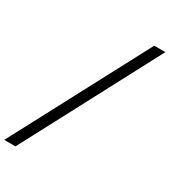

<svg xmlns="http://www.w3.org/2000/svg" viewBox="-256 -863 1084 1226"><g transform="rotate(30 285.5 -250.0)"><path d="M509 -750 -20 250H63L591 -750Z"/></g></svg>

Font: Oakes
Style: Regular
Weight: 400
Designer: Samuel Oakes
Foundry: Samuel Oakes
Version: Version 1.003;PS 001.003;hotconv 1.0.88;makeotf.lib2.5.64775